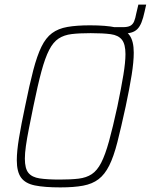

<svg xmlns="http://www.w3.org/2000/svg" viewBox="-20 -806 655 834"><path d="M459 -660 465 -688H513Q535 -688 546 -694Q557 -700 562.5 -713Q568 -726 572 -748L581 -786H615L608 -755Q602 -727 594.5 -708.5Q587 -690 576.5 -679.5Q566 -669 550 -664.5Q534 -660 510 -660ZM242 8Q173 8 131.5 -0.5Q90 -9 71.5 -34.5Q53 -60 53 -110Q53 -149 62.5 -206.5Q72 -264 89 -344Q108 -438 124.5 -501Q141 -564 160 -603Q179 -642 206 -662Q233 -682 273 -689Q313 -696 371 -696Q441 -696 482.5 -687Q524 -678 542.5 -653Q561 -628 561 -577Q561 -538 552 -481Q543 -424 526 -344Q506 -252 490 -189Q474 -126 454.5 -87Q435 -48 408 -27.5Q381 -7 341 0.5Q301 8 242 8ZM239 -26Q288 -26 321.5 -30Q355 -34 378.5 -49.5Q402 -65 419.5 -99Q437 -133 453.5 -192.5Q470 -252 490 -344Q507 -426 516 -481Q525 -536 525 -571Q525 -614 509.5 -633.5Q494 -653 461 -657.5Q428 -662 374 -662Q325 -662 291.5 -658Q258 -654 234.5 -638.5Q211 -623 193.5 -589Q176 -555 160 -496Q144 -437 125 -344Q114 -290 105.5 -247Q97 -204 92.5 -172Q88 -140 88 -117Q88 -74 103.5 -55Q119 -36 152.5 -31Q186 -26 239 -26Z"/></svg>

Font: Saira SemiCondensed Thin
Style: Italic
Weight: 250
Width: 4
Italic angle: -12°
Designer: Hector Gatti with collaboration of the Omnibus-Type team
Foundry: Omnibus-Type
Version: Version 1.101